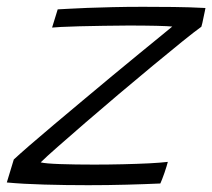

<svg xmlns="http://www.w3.org/2000/svg" viewBox="-50 -542 624 564"><path d="M421 -3Q377.5 -1 321.8 0.5Q266 2 209 2Q143 2 80.2 0.2Q17.5 -1.5 -30 -6L-9.5 -73.5Q6 -88 36.5 -114.5Q67 -141 107.2 -174.8Q147.5 -208.5 191.8 -245.8Q236 -283 279.5 -319Q323 -355 360.2 -385.5Q397.5 -416 423 -436.8Q448.5 -457.5 456 -464Q451 -464.5 438.8 -465.2Q426.5 -466 409 -466.2Q391.5 -466.5 370.8 -466.8Q350 -467 328 -467Q292 -467 254 -466.2Q216 -465.5 183.5 -464.8Q151 -464 129 -462.8Q107 -461.5 103 -461L119.5 -514.5Q129 -515 151.2 -516.2Q173.5 -517.5 206.2 -518.8Q239 -520 280.5 -521Q322 -522 370 -522Q412.5 -522 459.2 -521.5Q506 -521 553.5 -518.5Q553.5 -517 551.8 -509.5Q550 -502 548.2 -492.5Q546.5 -483 544.5 -474.8Q542.5 -466.5 541.5 -463.5Q522 -449.5 484.2 -419Q446.5 -388.5 398.2 -348.5Q350 -308.5 299 -265.5Q248 -222.5 201.5 -182.2Q155 -142 119.8 -111Q84.5 -80 69.5 -65Q83.5 -61.5 127 -60Q170.5 -58.5 226.5 -58.5Q268.5 -58.5 310.8 -59.5Q353 -60.5 387.8 -62.2Q422.5 -64 443 -66.5Q442 -62 439.2 -53Q436.5 -44 433 -34Q429.5 -24 426.2 -15.5Q423 -7 421 -3Z"/></svg>

Font: Grandstander Thin ExtraLight
Style: Italic
Weight: 250
Italic angle: -15°
Version: Version 1.200